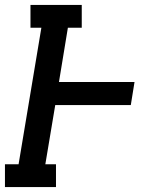

<svg xmlns="http://www.w3.org/2000/svg" viewBox="-27 -755 647 775"><path d="M-7 0V-92H48L140 -643H96V-735H303V-643H247L211 -424H516L501 -331H196L156 -92H199V0Z"/></svg>

Font: Iosevka Curly Slab SmBdExObl
Style: Regular
Weight: 600
Width: 7
Italic angle: -9°
Monospace: yes
Designer: Belleve Invis
Foundry: Belleve Invis
Version: Version 11.1.0; ttfautohint (v1.8.3)